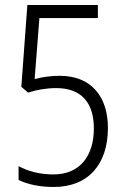

<svg xmlns="http://www.w3.org/2000/svg" viewBox="-20 -734 501 765"><path d="M194 11C334 11 410 -82 410 -224C410 -351 342 -432 218 -432C183 -432 148 -427 118 -419L137 -662H370V-714H89L65 -388L92 -365C125 -376 165 -383 204 -383C305 -383 354 -324 354 -222C354 -115 300 -39 193 -39C137 -39 91 -52 54 -72V-17C88 0 137 11 194 11Z"/></svg>

Font: Noto Sans Malayalam Condensed Light
Style: Regular
Weight: 300
Width: 3
Designer: Jelle Bosma - Monotype Design Team
Foundry: Monotype Imaging Inc.
Version: Version 2.104